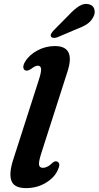

<svg xmlns="http://www.w3.org/2000/svg" viewBox="-20 -956 507 988"><path d="M328 -590 191.5 -164.5Q178 -121.5 181 -107Q184 -92.5 200.5 -92.5Q225 -92.5 250.5 -118.5Q264.5 -130 275.5 -124Q293.5 -114.5 278 -82.5Q261.5 -43 216 -15.5Q170.5 12 114 12Q53 12 39 -25.2Q25 -62.5 47.5 -133L180 -545.5Q193.5 -587.5 191.2 -602.8Q189 -618 174.5 -618Q161.5 -618 140 -601.5Q120.5 -588 108.5 -594.5Q100.5 -599 100 -610.8Q99.5 -622.5 109 -638Q130 -673.5 172.2 -696.2Q214.5 -719 262.5 -719Q369 -719 328 -590ZM334.5 -879Q362 -908.5 387 -924.5Q412 -940.5 438 -934Q460 -928 465.5 -908.5Q471 -889 460.5 -869Q449 -846.5 428.8 -832.8Q408.5 -819 376 -807L273.5 -763.5Q264 -760.5 255 -761.2Q246 -762 242.5 -768Q239 -775 243.5 -782.8Q248 -790.5 255.5 -799Z"/></svg>

Font: Fraunces 9pt S050 SemiBold
Style: Italic
Weight: 600
Italic angle: -16°
Version: Version 1.000; ttfautohint (v1.8.3)